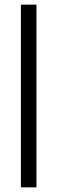

<svg xmlns="http://www.w3.org/2000/svg" viewBox="-20 -727 247 827"><path d="M137 80H70V-707H137Z"/></svg>

Font: Blinker
Style: Regular
Weight: 400
Designer: Juergen Huber
Foundry: supertype
Version: 1.017